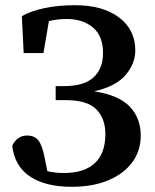

<svg xmlns="http://www.w3.org/2000/svg" viewBox="-20 -701 595 738"><path d="M255 17Q155 17 95.5 -22.5Q36 -62 27 -141Q46 -180 84 -180Q113 -180 127.5 -161.5Q142 -143 151 -98L162 -43Q179 -39 195 -37.5Q211 -36 226 -36Q303 -36 344 -73.5Q385 -111 385 -186Q385 -245 350.5 -280.5Q316 -316 234 -316H194V-370H226Q303 -370 339.5 -403.5Q376 -437 376 -497Q376 -563 337 -595.5Q298 -628 237 -628Q219 -628 202 -626Q185 -624 168 -620L147 -497H71L64 -639Q99 -659 151.5 -670Q204 -681 268 -681Q375 -681 437.5 -634Q500 -587 500 -507Q500 -457 463 -413Q426 -369 342 -350Q438 -335 479.5 -290.5Q521 -246 521 -180Q521 -122 489 -78Q457 -34 397.5 -8.5Q338 17 255 17Z"/></svg>

Font: Source Serif 4 Semibold
Style: Regular
Weight: 600
Designer: Frank Grießhammer
Foundry: Adobe
Version: Version 4.005;hotconv 1.1.0;makeotfexe 2.6.0